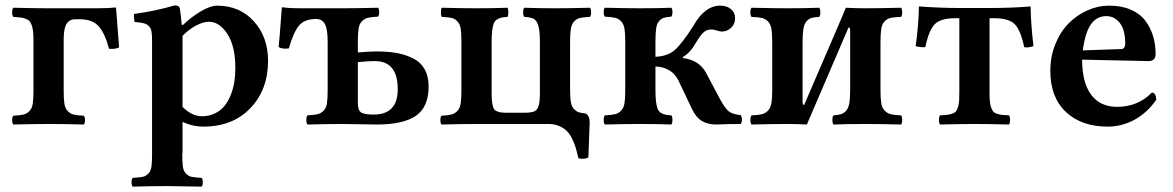

<svg xmlns="http://www.w3.org/2000/svg" viewBox="-20 -463 4380 717"><path d="M261.2 -391.1Q238.8 -391.1 228.3 -373.5Q217.8 -356 217.8 -315.9V-125Q217.8 -93.3 220.5 -75.7Q223.1 -58.1 232.9 -48.1Q242.7 -38.1 255.1 -35.2Q267.6 -32.2 293 -30.8Q297.4 -26.4 297.4 -14.4Q297.4 -2.4 293 2Q214.8 0 162.1 0Q107.9 0 29.8 2Q25.4 -2.4 25.4 -14.4Q25.4 -26.4 29.8 -30.8Q55.2 -32.2 67.6 -35.2Q80.1 -38.1 89.8 -48.1Q99.6 -58.1 102.3 -75.7Q105 -93.3 105 -125V-307.1Q105 -328.6 103.8 -342.8Q102.5 -356.9 98.9 -367.4Q95.2 -377.9 90.6 -383.5Q85.9 -389.2 76.2 -392.8Q66.4 -396.5 56.6 -397.7Q46.9 -398.9 29.8 -399.9Q25.4 -404.3 25.4 -417Q25.4 -429.7 29.8 -434.1Q107.9 -432.1 161.1 -432.1H339.8Q384.8 -432.1 409.2 -435.1Q413.1 -435.1 413.1 -433.1Q414.6 -422.4 418.5 -366.2Q422.4 -310.1 424.8 -286.1Q411.6 -278.8 387.2 -280.8Q372.6 -336.4 349.4 -363.8Q326.2 -391.1 277.8 -391.1Z M661.6 -329.1V-64Q696.8 -28.8 733.9 -28.8Q761.2 -28.8 783.2 -39.8Q805.2 -50.8 819.1 -68.4Q833 -85.9 842.3 -109.9Q851.6 -133.8 855.2 -158.2Q858.9 -182.6 858.9 -209Q858.9 -290.5 829.1 -336.2Q799.3 -381.8 759.8 -381.8Q738.3 -381.8 710.7 -366.7Q683.1 -351.6 661.6 -329.1ZM475.6 233.9Q471.2 229.5 471.2 217.5Q471.2 205.6 475.6 201.2Q501.5 199.7 513.2 197.3Q524.9 194.8 534.2 185.1Q543.5 175.3 545.7 158.7Q547.9 142.1 547.9 109.9V-311Q547.9 -334 545.7 -345.9Q543.5 -357.9 535.6 -365.7Q527.8 -373.5 516.6 -376.2Q505.4 -378.9 482.9 -380.9Q481.4 -385.7 480.5 -396Q479.5 -406.2 481 -411.1Q554.7 -420.4 632.8 -442.9Q650.4 -442.9 651.9 -429.2Q655.3 -410.2 658.7 -370.1H663.6Q693.4 -398.9 729.5 -420.4Q765.6 -441.9 790 -441.9Q875.5 -441.9 928.2 -383.3Q981 -324.7 981 -235.8Q981 -127.9 915 -59.1Q849.1 9.8 739.7 9.8Q699.2 9.8 661.6 -7.8V109.9H660.6Q660.6 142.1 662.8 158.7Q665 175.3 674.3 185.1Q683.6 194.8 695.3 197.3Q707 199.7 732.9 201.2Q737.3 205.6 737.3 217.5Q737.3 229.5 732.9 233.9Q712.4 233.4 669.4 232.9Q626.5 232.4 605 231.9Q553.7 231.9 475.6 233.9Z M1465.3 -129.9Q1465.3 -234.9 1379.4 -234.9Q1356.4 -234.9 1316.4 -231V-78.1Q1316.4 -51.8 1328.1 -43.5Q1339.8 -35.2 1375.5 -35.2Q1465.3 -35.2 1465.3 -129.9ZM1203.6 -126V-307.1Q1203.6 -355 1193.1 -373.5Q1182.6 -392.1 1160.2 -392.1Q1117.2 -392.1 1096.4 -367.2Q1075.7 -342.3 1058.6 -282.2Q1035.6 -278.8 1020.5 -287.1Q1022.5 -305.7 1024.9 -335.4Q1027.3 -365.2 1029.5 -395.8Q1031.7 -426.3 1032.2 -432.1Q1032.2 -436 1036.1 -436Q1053.7 -432.1 1108.4 -432.1H1259.3Q1311.5 -432.1 1391.6 -434.1Q1396 -429.7 1396 -417.5Q1396 -405.3 1391.6 -400.9Q1366.2 -399.4 1353.8 -396.5Q1341.3 -393.6 1331.5 -383.5Q1321.8 -373.5 1319.1 -356.2Q1316.4 -338.9 1316.4 -307.1V-267.1Q1362.3 -271 1385.3 -271Q1428.7 -271 1462.2 -264.9Q1495.6 -258.8 1523.4 -244.6Q1551.3 -230.5 1565.9 -204.1Q1580.6 -177.7 1580.6 -140.1Q1580.6 -63.5 1533.4 -30.8Q1486.3 2 1387.2 2Q1371.1 2 1323.2 1Q1275.4 0 1260.3 0Q1206.5 0 1128.4 2Q1124 -2.4 1124 -15.1Q1124 -27.8 1128.4 -32.2Q1153.8 -33.7 1166.3 -36.6Q1178.7 -39.6 1188.5 -49.6Q1198.2 -59.6 1200.9 -76.9Q1203.6 -94.2 1203.6 -126Z M1628.9 2Q1624.5 -2.4 1624.5 -14.4Q1624.5 -26.4 1628.9 -30.8Q1653.8 -32.2 1666 -35.4Q1678.2 -38.6 1687.7 -48.3Q1697.3 -58.1 1700.2 -75.7Q1703.1 -93.3 1703.1 -125V-307.1Q1703.1 -338.9 1700.4 -356Q1697.8 -373 1688.2 -383.1Q1678.7 -393.1 1666.5 -396Q1654.3 -398.9 1629.9 -399.9Q1626.5 -404.3 1626.5 -417Q1626.5 -429.7 1629.9 -434.1Q1706.1 -432.1 1759.3 -432.1Q1827.1 -432.1 1875 -434.1Q1878.4 -429.7 1878.4 -417Q1878.4 -404.3 1875 -399.9Q1859.9 -398.9 1851.3 -397Q1842.8 -395 1835 -389.6Q1827.1 -384.3 1823.5 -374.3Q1819.8 -364.3 1817.9 -348.1Q1815.9 -332 1815.9 -307.1V-113.8Q1815.9 -93.3 1817.9 -80.3Q1819.8 -67.4 1822.8 -59.8Q1825.7 -52.2 1833.3 -48.6Q1840.8 -44.9 1847.4 -43.7Q1854 -42.5 1868.2 -42H1944.3Q1966.8 -43 1976.3 -47.4Q1985.8 -51.8 1991 -66.7Q1996.1 -81.5 1996.1 -113.8V-307.1Q1996.1 -348.1 1990.2 -367.4Q1984.4 -386.7 1973.4 -392.6Q1962.4 -398.4 1938 -399.9Q1933.6 -404.3 1933.6 -417Q1933.6 -429.7 1938 -434.1Q1987.8 -432.1 2052.2 -432.1Q2106.9 -432.1 2183.1 -434.1Q2187.5 -429.7 2187.5 -417Q2187.5 -404.3 2183.1 -399.9Q2158.7 -398.9 2146.2 -396Q2133.8 -393.1 2124.3 -383.1Q2114.7 -373 2111.8 -355.7Q2108.9 -338.4 2108.9 -307.1V-125Q2108.9 -97.2 2112.1 -80.6Q2115.2 -64 2123.8 -55.4Q2132.3 -46.9 2141.1 -43.9Q2149.9 -41 2167 -39.1Q2182.1 -30.8 2182.1 -5.9L2177.2 125Q2168.5 129.9 2155.3 129.9Q2145 129.9 2140.1 127.9Q2134.8 105 2130.6 90.6Q2126.5 76.2 2117.4 57.1Q2108.4 38.1 2097.7 27.1Q2086.9 16.1 2069.1 8.1Q2051.3 0 2028.3 0H1760.3Q1707 0 1628.9 2Z M2427.7 -214.8V-126Q2427.7 -100.6 2429.7 -84.5Q2431.6 -68.4 2435.3 -58.1Q2439 -47.9 2446.8 -42.5Q2454.6 -37.1 2463.1 -35.2Q2471.7 -33.2 2486.8 -32.2Q2491.2 -27.8 2491.2 -15.1Q2491.2 -2.4 2486.8 2Q2440.9 0 2367.7 0Q2316.9 0 2238.8 2Q2234.4 -2.4 2234.4 -15.1Q2234.4 -27.8 2238.8 -32.2Q2264.6 -33.7 2277.1 -36.6Q2289.6 -39.6 2299.3 -49.6Q2309.1 -59.6 2312 -76.9Q2314.9 -94.2 2314.9 -126V-307.1Q2314.9 -338.9 2312 -356.2Q2309.1 -373.5 2299.3 -383.5Q2289.6 -393.6 2277.1 -396.5Q2264.6 -399.4 2238.8 -400.9Q2234.4 -405.3 2234.4 -417.5Q2234.4 -429.7 2238.8 -434.1Q2318.8 -432.1 2368.7 -432.1Q2440.9 -432.1 2486.8 -434.1Q2491.2 -429.7 2491.2 -417.5Q2491.2 -405.3 2486.8 -400.9Q2467.8 -399.4 2458.3 -396.2Q2448.7 -393.1 2440.7 -383.5Q2432.6 -374 2430.2 -356.2Q2427.7 -338.4 2427.7 -307.1V-251Q2473.1 -252.9 2500 -276.4Q2526.9 -299.8 2569.8 -367.2Q2611.8 -441.9 2669.9 -441.9Q2693.8 -441.9 2709.5 -429.2Q2725.1 -416.5 2725.1 -395Q2725.1 -373.5 2710.4 -359.4Q2695.8 -345.2 2675.8 -345.2Q2668.5 -345.2 2656.7 -349.1Q2645 -353 2635.7 -353Q2620.1 -353 2607.9 -342.5Q2595.7 -332 2581.1 -307.1Q2557.6 -265.1 2529.8 -250V-246.1Q2590.8 -239.3 2616.7 -190.9L2669.9 -90.8Q2688.5 -57.1 2702.4 -46.6Q2716.3 -36.1 2746.1 -33.2Q2751 -25.4 2750.7 -16.1Q2750.5 -6.8 2746.1 0Q2697.8 0 2653.8 2Q2623.5 2 2601.6 -11Q2579.6 -23.9 2564 -56.2L2513.7 -162.1Q2488.8 -211.9 2427.7 -214.8Z M2982.9 -70.8 3125 -400.9Q3127.4 -406.7 3131.8 -417.7Q3136.2 -428.7 3138.7 -434.1Q3174.8 -432.1 3212.9 -432.1Q3260.7 -432.1 3344.7 -434.1Q3349.1 -429.7 3349.1 -417Q3349.1 -404.3 3344.7 -399.9Q3319.3 -398.9 3306.4 -396.2Q3293.5 -393.6 3283.7 -383.5Q3273.9 -373.5 3271 -355.7Q3268.1 -337.9 3268.1 -306.2V-127Q3268.1 -95.2 3271 -77.4Q3273.9 -59.6 3283.9 -49.6Q3293.9 -39.6 3306.6 -36.4Q3319.3 -33.2 3344.7 -32.2Q3349.1 -27.8 3349.1 -15.1Q3349.1 -2.4 3344.7 2Q3262.7 0 3212.9 0Q3138.7 0 3092.8 2Q3088.4 -2.4 3088.4 -15.1Q3088.4 -27.8 3092.8 -32.2Q3111.3 -33.7 3121.3 -36.9Q3131.3 -40 3139.9 -49.6Q3148.4 -59.1 3151.6 -77.6Q3154.8 -96.2 3154.8 -127V-349.1Q3154.8 -360.8 3148.9 -360.8L3006.8 -29.8Q3005.4 -25.9 3000.2 -14.6Q2995.1 -3.4 2993.7 2Q2955.6 0 2918.9 0Q2870.6 0 2786.6 2Q2782.2 -2.4 2782.2 -15.1Q2782.2 -27.8 2786.6 -32.2Q2812 -33.2 2825 -36.4Q2837.9 -39.6 2847.7 -49.6Q2857.4 -59.6 2860.6 -77.4Q2863.8 -95.2 2863.8 -127V-306.2Q2863.8 -337.9 2860.6 -355.7Q2857.4 -373.5 2847.7 -383.3Q2837.9 -393.1 2825 -396Q2812 -398.9 2786.6 -399.9Q2782.2 -404.3 2782.2 -417Q2782.2 -429.7 2786.6 -434.1Q2868.7 -432.1 2918.9 -432.1Q2993.2 -432.1 3039.1 -434.1Q3043.5 -429.7 3043.5 -417Q3043.5 -404.3 3039.1 -399.9Q3020.5 -398.9 3010.5 -396Q3000.5 -393.1 2991.9 -383.5Q2983.4 -374 2980.2 -355.5Q2977.1 -336.9 2977.1 -306.2V-83Q2977.1 -70.8 2982.9 -70.8Z M3562.5 -122.1V-395H3547.4Q3492.7 -395 3470.7 -372.6Q3448.7 -350.1 3435.5 -287.1Q3427.2 -286.1 3419.2 -286.9Q3411.1 -287.6 3405 -289.1Q3398.9 -290.5 3399.4 -291Q3410.2 -364.7 3411.6 -439Q3491.7 -433.1 3564.5 -433.1H3673.3Q3759.8 -433.1 3828.6 -439Q3830.1 -365.7 3839.4 -291Q3839.4 -290.5 3833.3 -288.8Q3827.1 -287.1 3819.6 -286.1Q3812 -285.2 3804.7 -287.1Q3791.5 -350.1 3769.5 -372.6Q3747.6 -395 3692.4 -395H3675.3V-122.1Q3675.3 -100.6 3676.3 -86.9Q3677.2 -73.2 3680.9 -62.7Q3684.6 -52.2 3688.5 -47.1Q3692.4 -42 3701.9 -38.6Q3711.4 -35.2 3720.7 -34.2Q3730 -33.2 3747.6 -32.2Q3752 -27.8 3752 -15.1Q3752 -2.4 3747.6 2Q3671.4 0 3622.6 0Q3572.8 0 3490.7 2Q3486.3 -2.4 3486.3 -15.1Q3486.3 -27.8 3490.7 -32.2Q3508.3 -33.2 3517.3 -34.2Q3526.4 -35.2 3536.1 -38.6Q3545.9 -42 3549.8 -47.1Q3553.7 -52.2 3557.4 -62.7Q3561 -73.2 3561.8 -86.9Q3562.5 -100.6 3562.5 -122.1Z M4023.4 -274.9 4167 -279.8Q4174.8 -279.8 4178.5 -285.6Q4182.1 -291.5 4182.1 -298.8Q4182.1 -351.6 4161.9 -377.2Q4141.6 -402.8 4111.3 -402.8Q4076.2 -402.8 4054.7 -373.3Q4033.2 -343.8 4023.4 -274.9ZM4281.2 -117.2Q4296.4 -117.2 4298.3 -90.8Q4263.2 -41 4216.3 -15.6Q4169.4 9.8 4116.2 9.8Q4018.6 9.8 3960.4 -44.9Q3902.3 -99.6 3902.3 -198.2Q3902.3 -252 3921.1 -298.3Q3939.9 -344.7 3970.7 -375.7Q4001.5 -406.7 4041 -424.3Q4080.6 -441.9 4122.1 -441.9Q4168.5 -441.9 4203.1 -426.8Q4237.8 -411.6 4257.3 -385.3Q4276.9 -358.9 4286.1 -327.9Q4295.4 -296.9 4295.4 -261.2Q4295.4 -234.9 4269 -234.9L4021 -240.2Q4021 -154.8 4054.7 -109.4Q4088.4 -64 4151.4 -64Q4229.5 -64 4281.2 -117.2Z"/></svg>

Font: Common Serif SemiBold
Style: Regular
Weight: 600
Designer: Philipp H. Poll, Khaled Hosny
Foundry: Stefan Peev, Context Ltd.
Version: Version 1.026